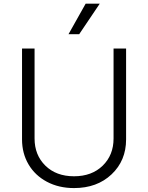

<svg xmlns="http://www.w3.org/2000/svg" viewBox="-20 -984 784 1017"><path d="M342.8 -802.7 433.6 -964.4H508.3L399.4 -802.7ZM581.5 -727.1H647.9V-245.6Q647.9 -133.3 571 -60.5Q494.1 12.2 372.1 12.2Q291.5 12.2 228.5 -21.2Q165.5 -54.7 131.1 -113.3Q96.7 -171.9 96.7 -245.6V-727.1H163.1V-250.5Q163.1 -162.6 220.5 -106.4Q277.8 -50.3 372.1 -50.3Q466.3 -50.3 523.9 -106.4Q581.5 -162.6 581.5 -250.5Z"/></svg>

Font: Interop Light
Style: Regular
Weight: 300
Designer: Rasmus Andersson, Google, Jang Haemin
Foundry: jhaemin
Version: Version 1.007